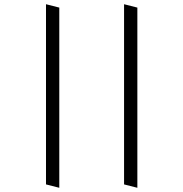

<svg xmlns="http://www.w3.org/2000/svg" viewBox="-20 -874 869 910"><path d="M198 -854 261 -838V16L198 0ZM568 -854 631 -838V16L568 0Z"/></svg>

Font: Matangi
Style: Regular
Weight: 400
Designer: Prashant Pant
Foundry: The Graphic Ant
Version: Version 3.002